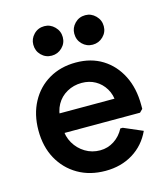

<svg xmlns="http://www.w3.org/2000/svg" viewBox="-111 -813 798 914"><g transform="rotate(-15 288.5 -355.5)"><path d="M297 15Q220 15 161.5 -19Q103 -53 70 -113Q37 -173 37 -253Q37 -332 69.5 -392.5Q102 -453 159.5 -486.5Q217 -520 292 -520Q367 -520 422.5 -485.5Q478 -451 509.5 -389Q541 -327 541 -244V-225L526 -210H91V-306H489L428 -283Q427 -325 408.5 -355.5Q390 -386 360.5 -402.5Q331 -419 294 -419Q254 -419 221 -400.5Q188 -382 170 -349.5Q152 -317 152 -274V-234Q152 -193 171.5 -159.5Q191 -126 224 -106Q257 -86 297 -86Q335 -86 366.5 -106.5Q398 -127 416 -162H428L521 -122Q491 -57 432.5 -21Q374 15 297 15ZM393 -581Q363 -581 342 -602Q321 -623 321 -654Q321 -683 342 -704.5Q363 -726 394 -726Q423 -726 444.5 -704.5Q466 -683 466 -653Q466 -623 444.5 -602Q423 -581 393 -581ZM191 -581Q161 -581 140 -602Q119 -623 119 -654Q119 -683 140 -704.5Q161 -726 192 -726Q221 -726 242.5 -704.5Q264 -683 264 -653Q264 -623 242.5 -602Q221 -581 191 -581Z"/></g></svg>

Font: Fustat
Style: Bold
Weight: 700
Designer: Mohamed Gaber, Khaled Hosny, Laura Garcia Mut
Foundry: Kief Type Foundry, Alif Type Foundry, Hard Type Foundry
Version: Version 1.007